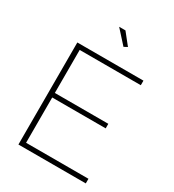

<svg xmlns="http://www.w3.org/2000/svg" viewBox="-216 -1038 1046 1157"><g transform="rotate(30 307.5 -459.0)"><path d="M267.1 -918H311L374 -838.9L350.1 -826.2ZM564.9 -32.2V0H96.2V-710H556.2V-678.2H130.9V-378.9H502.9V-347.2H130.9V-32.2Z"/></g></svg>

Font: Rawline ExtraLight
Style: Regular
Weight: 275
Designer: Matt McInerney, Pablo Impallari, Rodrigo Fuenzalida
Foundry: Matt McInerney, Pablo Impallari, Rodrigo Fuenzalida
Version: Version 4.020;PS 004.020;hotconv 1.0.88;makeotf.lib2.5.64775